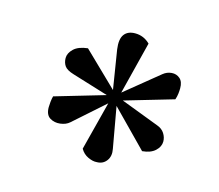

<svg xmlns="http://www.w3.org/2000/svg" viewBox="-65 -866 607 533"><g transform="rotate(15 239.0 -599.5)"><path d="M244 -618 226 -730Q222 -759 232 -772.5Q242 -786 263 -786Q288 -786 306 -768L268 -617L365 -696Q376 -705 389.5 -706Q403 -707 413 -698.5Q423 -690 423 -671Q423 -664 422 -655.5Q421 -647 418 -638L278 -597L388 -555Q402 -550 409 -539Q416 -528 416 -516Q416 -501 403 -489Q390 -477 366 -475L265 -578L286 -460Q290 -440 280 -426.5Q270 -413 252 -413Q241 -412 227 -418.5Q213 -425 205 -439L241 -579L153 -501Q143 -492 126.5 -490Q110 -488 97 -496Q84 -504 84 -526Q84 -532 85 -541.5Q86 -551 88 -558L231 -600L127 -632Q107 -638 100.5 -647.5Q94 -657 94 -670Q94 -684 107 -696.5Q120 -709 147 -712Z"/></g></svg>

Font: Literata 36pt Medium
Style: Italic
Weight: 500
Italic angle: -2°
Designer: Latin by Veronika Burian and Jose Scaglione. Greek by Irene Vlachou. Cyrillic by Vera Evstafieva
Foundry: TypeTogether
Version: Version 3.002